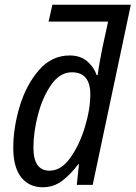

<svg xmlns="http://www.w3.org/2000/svg" viewBox="-20 -780 572 810"><path d="M160 10Q206 10 242 -17Q278 -44 310 -87H313L304 0H371L532 -760H201L185 -689H436L412 -578Q406 -549 401 -521Q396 -493 392 -463H388Q375 -499 346.5 -522.5Q318 -546 274 -546Q198 -546 144.5 -484.5Q91 -423 63.5 -332.5Q36 -242 36 -156Q36 -74 69.5 -32Q103 10 160 10ZM189 -60Q121 -60 121 -157Q121 -223 140.5 -297Q160 -371 196.5 -423Q233 -475 283 -475Q361 -475 361 -382Q361 -319 338 -243.5Q315 -168 276.5 -114Q238 -60 189 -60Z"/></svg>

Font: Noto Sans UI SemiCondensed
Style: Italic
Weight: 400
Width: 4
Italic angle: -12°
Designer: Monotype Design Team
Foundry: Monotype Imaging Inc.
Version: Version 1.901